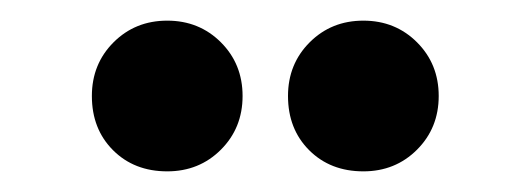

<svg xmlns="http://www.w3.org/2000/svg" viewBox="-20 -747 515 186"><path d="M142 -581Q110 -581 89.5 -601.5Q69 -622 69 -654Q69 -685 90 -706Q111 -727 142 -727Q173 -727 194 -706Q215 -685 215 -654Q215 -623 194 -602Q173 -581 142 -581ZM332 -581Q300 -581 279.5 -601.5Q259 -622 259 -654Q259 -685 280 -706Q301 -727 332 -727Q363 -727 384 -706Q405 -685 405 -654Q405 -623 384 -602Q363 -581 332 -581Z"/></svg>

Font: OVRPSS Recut ExtraBold
Style: Regular
Weight: 800
Designer: Giant Group
Foundry: Giant Group
Version: Version 1.001;hotconv 1.0.109;makeotfexe 2.5.65596